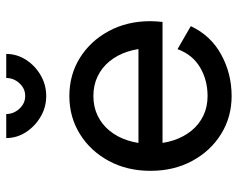

<svg xmlns="http://www.w3.org/2000/svg" viewBox="-94 -669 772 624"><g transform="rotate(-90 292.0 -357.0)"><path d="M85 -293V-214.8H444.3L478.5 -293ZM444.3 -166Q426.3 -117.2 385 -92.8Q343.8 -68.4 292 -68.4Q256.8 -68.4 228.3 -82Q199.7 -95.7 179.2 -120.8Q158.7 -146 147.7 -179.9Q136.7 -213.9 136.7 -253.9Q136.7 -294.4 147.7 -328.1Q158.7 -361.8 179.2 -387Q199.7 -412.1 228.3 -425.8Q256.8 -439.5 292 -439.5Q327.1 -439.5 355.7 -425.8Q384.3 -412.1 404.8 -387Q425.3 -361.8 436.3 -328.1Q447.3 -294.4 447.3 -253.9Q447.3 -243.7 446.5 -234.1Q445.8 -224.6 444.3 -214.8H532.7Q533.7 -224.6 534.4 -234.4Q535.2 -244.1 535.2 -253.9Q535.2 -330.1 502.9 -389.6Q470.7 -449.2 415.8 -483.4Q360.8 -517.6 292 -517.6Q223.6 -517.6 168.5 -483.4Q113.3 -449.2 81.1 -389.6Q48.8 -330.1 48.8 -253.9Q48.8 -177.7 81.1 -118.2Q113.3 -58.6 168.5 -24.4Q223.6 9.8 292 9.8Q364.7 9.8 426.8 -24.2Q488.8 -58.1 519 -123ZM292 -592.8Q328.6 -592.8 359.9 -611.1Q391.1 -629.4 409.9 -658.9Q428.7 -688.5 428.7 -722.7H350.6Q350.6 -698.7 333.5 -679.9Q316.4 -661.1 292 -661.1Q268.1 -661.1 250.7 -679.9Q233.4 -698.7 233.4 -722.7H155.3Q155.3 -688.5 174.3 -658.9Q193.4 -629.4 224.4 -611.1Q255.4 -592.8 292 -592.8Z"/></g></svg>

Font: Giphurs
Style: Regular
Weight: 400
Version: Version 2.010